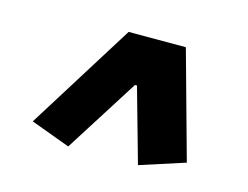

<svg xmlns="http://www.w3.org/2000/svg" viewBox="-62 -683 724 561"><g transform="rotate(15 300.0 -402.5)"><path d="M528 -262 392 -218 329 -442H323L181 -218L62 -262L265 -587H438Z"/></g></svg>

Font: Faster One
Style: Regular
Weight: 400
Designer: Eduardo Rodriguez Tunni
Foundry: Eduardo Rodriguez Tunni
Version: Version 1.003; ttfautohint (v1.8.4.7-5d5b);gftools[0.9.23]